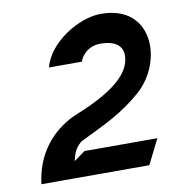

<svg xmlns="http://www.w3.org/2000/svg" viewBox="-69 -653 645 701"><g transform="rotate(-10 253.5 -302.5)"><path d="M31 -30 29 -15H429L475 -107H205L163 -77L168 -95C168 -95 177 -132 207 -147C297 -191 360 -219 431 -281C511 -351 533 -475 474 -542C449 -571 409 -590 350 -590C269 -590 153 -520 130 -430H252C259 -451 283 -483 330 -483C389 -483 419 -457 409 -408C399 -354 339 -300 202 -245C123 -213 50 -144 31 -30Z"/></g></svg>

Font: Charger Eco
Style: Obl
Weight: 1000
Designer: Jasper
Foundry: Cannot Into Space Fonts
Version: Version 1.1